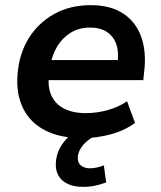

<svg xmlns="http://www.w3.org/2000/svg" viewBox="-20 -526 626 745"><path d="M301 10Q213 10 154.5 -20.5Q96 -51 69 -107Q42 -163 48 -237Q54 -316 90.5 -376Q127 -436 189 -471Q251 -506 332 -506Q410 -506 459.5 -472.5Q509 -439 529 -380Q549 -321 539 -244L536 -215H148L160 -293H453L435 -275Q442 -319 432.5 -350.5Q423 -382 397 -400.5Q371 -419 329 -419Q287 -419 255 -399.5Q223 -380 203 -347.5Q183 -315 176 -275L172 -249Q163 -197 177 -161Q191 -125 226 -106Q261 -87 313 -87Q355 -87 397 -98.5Q439 -110 473 -133L504 -49Q463 -19 408.5 -4.5Q354 10 301 10ZM303 199Q249 199 221 173Q193 147 197 102Q200 57 233.5 18Q267 -21 317 -42L352 0Q333 9 317.5 22Q302 35 293 50Q284 65 282 81Q280 104 293.5 115.5Q307 127 328 127Q343 127 355.5 124Q368 121 383 116L392 182Q370 190 349 194.5Q328 199 303 199Z"/></svg>

Font: Nunito Sans 9pt
Style: Bold Italic
Weight: 700
Italic angle: -9°
Version: Version 3.101;gftools[0.9.27]